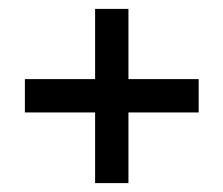

<svg xmlns="http://www.w3.org/2000/svg" viewBox="-20 -488 502 432"><path d="M427 -310H269V-468H194V-310H36V-235H194V-76H269V-235H427Z"/></svg>

Font: Lisu Bosa SemiBold
Style: Italic
Weight: 600
Italic angle: -19°
Designer: David Morse, Annie Olsen, Victor Gaultney, Frank Grießhammer (Latin)
Foundry: SIL International
Version: Version 2.000